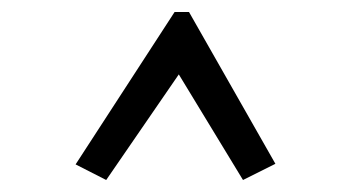

<svg xmlns="http://www.w3.org/2000/svg" viewBox="-20 -643 590 320"><path d="M157 -343 106 -369 271 -623H295L439 -370L385 -343L278 -519Z"/></svg>

Font: Inconsolata SemiExpanded
Style: Regular
Weight: 400
Width: 6
Monospace: yes
Designer: Raph Levien, Cyreal, Brenton Simpson
Foundry: Raph Levien, Cyreal, Google
Version: Version 3.000; ttfautohint (v1.8.2.53-6de2)